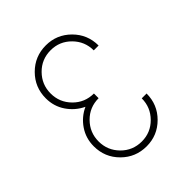

<svg xmlns="http://www.w3.org/2000/svg" viewBox="-188 -782 897 897"><g transform="rotate(-45 261.0 -333.5)"><path d="M262 0Q189 0 138 -51Q87 -102 87 -175Q87 -228 115.5 -270Q144 -312 190 -333Q144 -355 115.5 -397Q87 -439 87 -492Q87 -565 138 -616Q189 -667 262 -667Q334 -667 385 -616Q436 -565 436 -492H404Q404 -551 362.5 -593Q321 -635 262 -635Q202 -635 160.5 -593Q119 -551 119 -492Q119 -433 160.5 -391Q202 -349 262 -349V-318Q202 -318 160.5 -276Q119 -234 119 -175Q119 -116 160.5 -74Q202 -32 262 -32Q321 -32 362.5 -74Q404 -116 404 -175H436Q436 -102 385 -51Q334 0 262 0Z"/></g></svg>

Font: Zector
Style: Regular
Weight: 400
Designer: GGBot
Version: 0.72